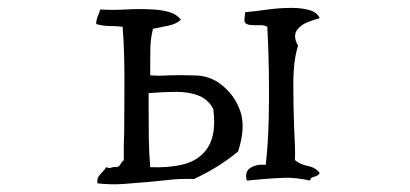

<svg xmlns="http://www.w3.org/2000/svg" viewBox="-20 -507 1040 487"><path d="M584 -123Q535 -82 472 -53Q444 -54 416.5 -51.5Q389 -49 362 -46Q328 -43 294.5 -40.5Q261 -38 227 -42Q226 -53 230 -59Q234 -65 239 -70Q242 -73 244.5 -76Q247 -79 249 -83Q254 -81 257.5 -81Q261 -81 263 -82Q266 -83 269 -83.5Q272 -84 276 -83Q283 -85 286 -91Q289 -97 294 -101Q294 -114 294 -131.5Q294 -149 295 -170Q295 -212 295.5 -262Q296 -312 295 -358.5Q294 -405 291 -439Q277 -441 259 -441Q241 -441 224 -446Q224 -453 225.5 -458.5Q227 -464 229 -468Q231 -472 232 -475.5Q233 -479 234 -483Q249 -482 266 -482Q283 -482 300 -483Q317 -484 334 -484Q351 -484 367 -483Q390 -482 409 -476.5Q428 -471 439 -457Q427 -446 407.5 -442Q388 -438 368 -434Q362 -409 361.5 -388.5Q361 -368 361 -348Q361 -340 361 -332Q361 -324 361 -316Q371 -315 384 -315Q397 -315 410 -316Q443 -317 478 -315.5Q513 -314 539 -294Q574 -268 589 -226.5Q604 -185 584 -123ZM791 -68Q787 -61 777.5 -59Q768 -57 766 -49Q731 -57 701 -56Q671 -55 639 -52Q631 -51 623 -50.5Q615 -50 606 -49Q600 -72 615.5 -81.5Q631 -91 654 -89Q660 -141 661.5 -201.5Q663 -262 662 -323.5Q661 -385 658 -439Q651 -443 643 -443Q635 -443 628 -443Q622 -443 616 -443.5Q610 -444 606 -446Q600 -449 600 -455Q600 -461 601 -467Q602 -473 602 -476Q624 -478 656.5 -482.5Q689 -487 720 -487Q745 -487 764.5 -481.5Q784 -476 791 -461Q777 -457 761 -451Q745 -445 736 -434Q729 -427 728.5 -416Q728 -405 736 -391Q724 -353 724 -295Q724 -237 726 -185Q727 -160 728 -138.5Q729 -117 728 -101Q741 -90 761 -86Q781 -82 791 -68ZM521 -231Q507 -256 482.5 -265Q458 -274 427 -274Q396 -274 360 -271Q358 -271 357 -271Q357 -263 357 -251.5Q357 -240 357 -226Q357 -195 357.5 -156.5Q358 -118 361 -83Q407 -81 442.5 -89.5Q478 -98 498 -121Q514 -138 520 -165.5Q526 -193 521 -231Z"/></svg>

Font: Yuji Syuku
Style: Regular
Weight: 400
Designer: Kataoka Yuji
Foundry: Kinuta Font Factory
Version: Version 3.002